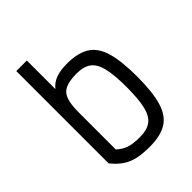

<svg xmlns="http://www.w3.org/2000/svg" viewBox="-228 -921 1056 1056"><g transform="rotate(-45 300.0 -393.0)"><path d="M312 14Q257 14 217 5Q177 -4 146 -25.5Q115 -47 87 -82V-800H169V-578Q193 -608 229 -620Q265 -632 312 -632Q397 -632 446 -601Q495 -570 515.5 -498.5Q536 -427 536 -308Q536 -190 515.5 -119Q495 -48 446 -17Q397 14 312 14ZM312 -62Q366 -62 397 -84.5Q428 -107 441 -160.5Q454 -214 454 -308Q454 -403 441 -457Q428 -511 397 -533.5Q366 -556 312 -556Q257 -556 226 -542.5Q195 -529 182 -495Q169 -461 169 -399V-108Q198 -82 228 -72Q258 -62 312 -62Z"/></g></svg>

Font: Victor Mono Thin Medium
Style: Regular
Weight: 500
Monospace: yes
Version: Version 1.561;gftools[0.9.30]